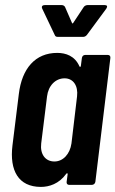

<svg xmlns="http://www.w3.org/2000/svg" viewBox="-20 -727 454 755"><path d="M322 -590 398 -693C404 -702 401 -707 392 -707H324C319 -707 312 -704 309 -699L268 -637C266 -634 264 -634 263 -637L236 -699C234 -704 228 -707 223 -707H156C147 -707 142 -702 146 -693L195 -590C197 -584 201 -582 207 -582H307C313 -582 318 -585 322 -590ZM302 -499 298 -468C297 -463 294 -462 292 -467C274 -507 239 -519 205 -519C119 -519 66 -458 54 -357L29 -155C17 -57 52 8 141 8C173 8 212 -4 240 -43C243 -47 246 -47 246 -42L242 -12C241 -5 245 0 252 0H341C348 0 354 -5 355 -12L414 -499C415 -506 411 -511 404 -511H315C308 -511 303 -506 302 -499ZM194 -92C158 -92 137 -121 142 -163L165 -348C170 -390 198 -419 234 -419C268 -419 288 -390 283 -348L261 -163C255 -121 228 -92 194 -92Z"/></svg>

Font: Barlow Condensed SemiBold
Style: Italic
Weight: 600
Width: 3
Italic angle: -7°
Designer: Jeremy Tribby
Foundry: Tribby Type
Version: Version 1.422;hotconv 1.0.109;makeotfexe 2.5.65596